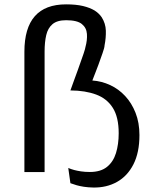

<svg xmlns="http://www.w3.org/2000/svg" viewBox="-20 -776 691 868"><path d="M401.9 71.8Q378.4 71.3 359.4 68.4Q340.3 65.4 326.7 61.5Q309.6 56.6 298.3 52.2L288.6 -16.6Q294.9 -14.2 301.5 -11.7Q308.1 -9.3 315.9 -7.3Q328.6 -3.9 346.4 -1.2Q364.3 1.5 386.2 1.5Q435.1 1.5 463.6 -21.5Q492.2 -44.4 504.4 -84.2Q516.6 -124 516.6 -173.8Q516.6 -246.1 490.2 -288.1Q463.9 -330.1 415 -348.4Q366.2 -366.7 298.3 -367.2Q307.6 -393.1 315.9 -416Q324.2 -439 332 -460Q366.2 -554.2 366.2 -563Q375 -594.7 373 -622.6Q371.1 -650.4 349.9 -667.5Q328.6 -684.6 278.8 -684.6Q238.3 -684.6 217.3 -666.7Q196.3 -648.9 189 -617.2Q181.6 -585.4 181.6 -543V2H90.3V-542Q90.3 -756.3 278.8 -756.3Q323.7 -756.3 355.2 -748.8Q386.7 -741.2 407.7 -728.5Q428.2 -715.3 439.9 -697.8Q457.5 -669.9 458.5 -637.5Q459.5 -605 452.6 -570.3Q452.6 -561 443.6 -535.6Q434.6 -510.3 424.8 -482.9Q418.5 -466.8 411.9 -449.2Q405.3 -431.6 397.5 -412.1Q439.5 -409.2 478 -391.4Q516.6 -373.5 545.9 -341.8Q575.2 -310.5 592.8 -265.9Q610.4 -221.2 610.4 -165.5Q610.4 -86.4 583.3 -33.2Q556.2 20 509 46.4Q461.9 72.8 401.9 71.8Z"/></svg>

Font: Mako
Style: Regular
Weight: 400
Designer: vernon adams
Foundry: vernon adams
Version: Version 1.100; ttfautohint (v1.8.4.7-5d5b);gftools[0.9.33]